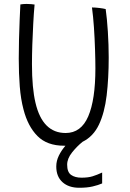

<svg xmlns="http://www.w3.org/2000/svg" viewBox="-20 -702 646 952"><path d="M297.5 20.5Q213.5 20.5 165.8 -27.5Q118 -75.5 96.5 -159.5Q83 -210 78 -273.5Q73 -337 73 -411Q73 -453 74.2 -504.8Q75.5 -556.5 77.5 -604Q79.5 -651.5 81 -680Q87.5 -681 95.5 -681.8Q103.5 -682.5 111.5 -682.5Q123.5 -682.5 134.2 -681.5Q145 -680.5 151.5 -679.5Q147.5 -636 144.8 -584Q142 -532 140.2 -479.8Q138.5 -427.5 138.5 -384Q138.5 -265 156 -192Q191 -42.5 305.5 -42.5Q382 -42.5 417.5 -125Q453 -207.5 453 -363Q453 -402.5 451.2 -456.8Q449.5 -511 445.8 -566.2Q442 -621.5 436 -665Q452 -665 472.5 -662.5Q493 -660 504 -657Q510.5 -611.5 514.8 -545.2Q519 -479 519 -417.5Q519 -313.5 508.8 -228.5Q498.5 -143.5 470.8 -84.5Q443 -25.5 389.5 1Q361.5 23.5 337.2 54Q313 84.5 313 114.5Q313 151.5 332.5 165.2Q352 179 384 179Q417 179 438.8 172.2Q460.5 165.5 486.5 153.5V207.5Q467 216 439.5 222.5Q412 229 373 229Q320.5 229 289.8 201.2Q259 173.5 259 123.5Q259 95.5 272 69.2Q285 43 304.5 20.5Q301 20.5 297.5 20.5Z"/></svg>

Font: Grandstander ExtraLight
Style: Regular
Weight: 200
Designer: Tyler Finck
Foundry: Etcetera Type Co
Version: Version 1.200; ttfautohint (v1.8.3)